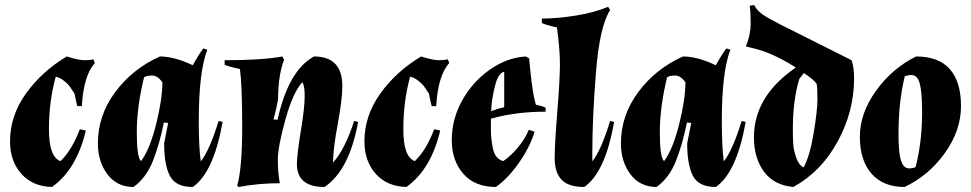

<svg xmlns="http://www.w3.org/2000/svg" viewBox="-20 -730 3869 765"><path d="M20 -167Q20 -269 83.5 -357.5Q147 -446 246 -505Q293 -490 317 -490Q341 -490 352 -494L358 -479Q313 -429 306 -307H288Q283 -326 277 -357L263 -378Q254 -393 235 -408Q216 -423 202 -424Q175 -326 175 -215Q175 -104 221 -88Q266 -131 298 -215L322 -210Q285 -54 187 15Q110 13 65 -37.5Q20 -88 20 -167Z M370 -159Q370 -270 439 -363Q508 -456 617 -505Q675 -505 748 -470Q773 -515 790 -537L806 -532Q772 -443 772 -250Q772 -141 780 -87Q815 -131 851 -248L867 -244Q831 -42 748 15Q680 15 657 -29Q634 -73 634 -159L650 -240L633 -242Q615 -153 588.5 -87Q562 -21 512 15Q446 15 408 -35.5Q370 -86 370 -159ZM554 -422Q525 -304 525 -203Q525 -102 542 -88Q577 -135 602 -235Q627 -335 627 -402Q608 -429 586 -429Q564 -429 554 -422Z M1344 -387Q1344 -334 1325.5 -235Q1307 -136 1307 -82Q1355 -136 1391 -248L1407 -244Q1371 -50 1273 15Q1163 15 1163 -76Q1163 -113 1178.5 -207.5Q1194 -302 1194 -347Q1194 -392 1184 -402Q1147 -361 1117 -253Q1087 -145 1087 -93.5Q1087 -42 1095 0Q1010 0 931 15L925 10Q945 -59 945 -224Q945 -389 936 -455Q893 -464 875 -472V-490Q1024 -490 1105 -505L1112 -492Q1088 -430 1088 -334Q1082 -300 1070 -254L1086 -253Q1129 -449 1231 -505Q1344 -505 1344 -387Z M1432 -167Q1432 -269 1495.5 -357.5Q1559 -446 1658 -505Q1705 -490 1729 -490Q1753 -490 1764 -494L1770 -479Q1725 -429 1718 -307H1700Q1695 -326 1689 -357L1675 -378Q1666 -393 1647 -408Q1628 -423 1614 -424Q1587 -326 1587 -215Q1587 -104 1633 -88Q1678 -131 1710 -215L1734 -210Q1697 -54 1599 15Q1522 13 1477 -37.5Q1432 -88 1432 -167Z M1936 -257Q1936 -244 1936 -210Q1936 -176 1944.5 -136.5Q1953 -97 1985 -88Q2015 -108 2044 -143Q2073 -178 2087 -213L2110 -205Q2092 -145 2048.5 -82.5Q2005 -20 1956 15Q1872 15 1826 -37.5Q1780 -90 1780 -172Q1780 -254 1820.5 -328Q1861 -402 1929.5 -451Q1998 -500 2074 -505L2088 -498Q2090 -483 2094 -440Q2102 -358 2115 -313Q2136 -309 2154 -301V-285Q2034 -285 1936 -257ZM1989 -303V-444Q1965 -440 1951.5 -385Q1938 -330 1937 -287Q1962 -297 1989 -303Z M2340 -118Q2340 -102 2340 -87Q2375 -131 2411 -248L2427 -244Q2391 -42 2308 15Q2244 15 2217 -14.5Q2190 -44 2190 -99.5Q2190 -155 2200.5 -285Q2211 -415 2211 -474.5Q2211 -534 2199 -621Q2166 -627 2139 -638V-656Q2200 -656 2274.5 -668Q2349 -680 2403 -703L2411 -690Q2369 -624 2354.5 -442Q2340 -260 2340 -118Z M2454 -159Q2454 -270 2523 -363Q2592 -456 2701 -505Q2759 -505 2832 -470Q2857 -515 2874 -537L2890 -532Q2856 -443 2856 -250Q2856 -141 2864 -87Q2899 -131 2935 -248L2951 -244Q2915 -42 2832 15Q2764 15 2741 -29Q2718 -73 2718 -159L2734 -240L2717 -242Q2699 -153 2672.5 -87Q2646 -21 2596 15Q2530 15 2492 -35.5Q2454 -86 2454 -159ZM2638 -422Q2609 -304 2609 -203Q2609 -102 2626 -88Q2661 -135 2686 -235Q2711 -335 2711 -402Q2692 -429 2670 -429Q2648 -429 2638 -422Z M3383 -418Q3383 -286 3317.5 -166Q3252 -46 3141 15Q3064 8 3024 -46Q2984 -100 2984 -183Q2984 -347 3151 -461Q3061 -518 2988 -536L2952 -545Q2971 -592 2971 -637Q2971 -682 2967 -707L2985 -710Q2997 -683 3040.5 -658.5Q3084 -634 3160 -597L3373 -490Q3383 -462 3383 -418ZM3139 -215Q3139 -178 3140.5 -155.5Q3142 -133 3152 -103Q3162 -73 3182 -63Q3207 -109 3222 -200Q3237 -291 3237 -333.5Q3237 -376 3234 -396Q3221 -414 3183 -439L3165 -416Q3139 -332 3139 -215Z M3635 -419Q3625 -431 3611.5 -431Q3598 -431 3585 -426Q3560 -326 3560 -194Q3560 -93 3580 -70Q3589 -59 3602 -59Q3615 -59 3628 -64Q3654 -165 3654 -280.5Q3654 -396 3635 -419ZM3630 -505Q3720 -505 3764.5 -454.5Q3809 -404 3809 -307Q3809 -210 3744.5 -120Q3680 -30 3584 15Q3499 15 3452.5 -38Q3406 -91 3406 -185Q3406 -279 3470.5 -368.5Q3535 -458 3630 -505Z"/></svg>

Font: Almendra
Style: Bold Italic
Weight: 700
Italic angle: -12°
Designer: Ana Sanfelippo
Foundry: Ana Sanfelippo
Version: Version 1.004